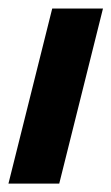

<svg xmlns="http://www.w3.org/2000/svg" viewBox="-25 -437 265 457"><path d="M-4.9 0 99.3 -416.7H220.1L116 0Z"/></svg>

Font: Afacad
Style: Italic
Weight: 400
Italic angle: -14°
Designer: Kristian Moeller
Foundry: Dicotype
Version: Version 1.000